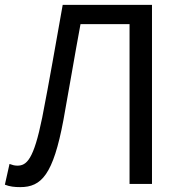

<svg xmlns="http://www.w3.org/2000/svg" viewBox="-20 -754 744 787"><path d="M63 13C150 13 198 -38 240 -262C264 -393 285 -521 310 -655H511V0H603V-734H237C208 -572 183 -425 153 -272C118 -99 89 -75 51 -75C39 -75 30 -78 19 -82L0 3C20 11 40 13 63 13Z"/></svg>

Font: Source Han Sans HK
Style: Regular
Weight: 400
Designer: Ryoko NISHIZUKA 西塚涼子 (kana, bopomofo & ideographs); Paul D. Hunt (Latin, Greek & Cyrillic); Sandoll Communications 산돌커뮤니
Foundry: Adobe
Version: Version 2.000;hotconv 1.0.107;makeotfexe 2.5.65593